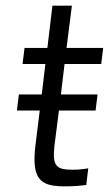

<svg xmlns="http://www.w3.org/2000/svg" viewBox="-20 -654 386 681"><path d="M173 -136 189 -262H319L326 -319H196L209 -427H339L346 -484H216L235 -634H166L148 -484H67L60 -427H141L128 -319H47L40 -262H121L106 -141C102 -108 101 -82 104 -62C112 -3 151 7 210 7C239 7 265 5 286 2L293 -57C276 -54 257 -52 239 -52C181 -52 165 -63 173 -136Z"/></svg>

Font: Gamestation Condensed
Style: Italic
Weight: 400
Width: 3
Designer: Jonas Hecksher
Foundry: Jonas Hecksher, Playtypeª, e-types AS
Version: Version 1.003